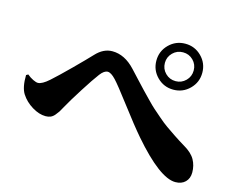

<svg xmlns="http://www.w3.org/2000/svg" viewBox="-97 -863 1195 978"><g transform="rotate(15 500.0 -374.0)"><path d="M852.8 -514.4Q817.4 -479 767.1 -479Q716.8 -479 681.4 -514.4Q646 -549.8 646 -600.1Q646 -650.4 681.4 -685.8Q716.8 -721.2 767.1 -721.2Q817.4 -721.2 852.8 -685.8Q888.2 -650.4 888.2 -600.1Q888.2 -549.8 852.8 -514.4ZM690.9 -600.1Q690.9 -568.4 713.1 -546.1Q735.4 -523.9 767.1 -523.9Q798.3 -523.9 820.6 -546.1Q842.8 -568.4 842.8 -600.1Q842.8 -631.8 820.8 -653.8Q798.8 -675.8 767.1 -675.8Q735.4 -675.8 713.1 -653.6Q690.9 -631.3 690.9 -600.1ZM43 -259.8Q22.5 -292.5 23.9 -356.9L34.2 -362.8Q49.8 -349.6 66.2 -341.8Q82.5 -334 91.8 -334Q113.8 -334 149.9 -366.2Q185.1 -397.5 244.4 -456.5Q303.7 -515.6 332 -545.9Q371.1 -587.9 418 -587.9Q483.4 -587.9 539.1 -527.8Q546.4 -520 580.8 -482.9Q615.2 -445.8 622.8 -438Q630.4 -430.2 659.2 -400.4Q688 -370.6 700.2 -360.1Q712.4 -349.6 739.5 -325.9Q766.6 -302.2 786.9 -288.1Q807.1 -273.9 835.4 -254.9Q863.8 -235.8 894 -217.8Q937 -192.9 953.6 -162.8Q970.2 -132.8 970.2 -96.2Q970.2 -64.9 950.9 -45.9Q931.6 -26.9 898.9 -26.9Q816.9 -26.9 667 -200.2Q624 -250 555.4 -340.6Q486.8 -431.2 464.8 -454.1Q439.5 -481 421.9 -481Q403.3 -481 382.8 -454.1Q358.4 -421.9 315.9 -355Q273.4 -288.1 252 -249Q241.7 -230 236.6 -221.9Q231.4 -213.9 221.4 -201.9Q211.4 -189.9 200 -185.1Q188.5 -180.2 173.8 -180.2Q139.2 -180.2 102.1 -202.9Q64.9 -225.6 43 -259.8Z"/></g></svg>

Font: Noto Serif JP Black
Style: Regular
Weight: 900
Designer: Ryoko NISHIZUKA  (kana & ideographs); Frank Grießhammer (Latin, Greek & Cyrillic); Wenlong ZHANG  (bopomofo); Sandoll Co
Foundry: Adobe Systems Incorporated
Version: Version 1.001;PS 1.001;hotconv 16.6.54;makeotf.lib2.5.65590